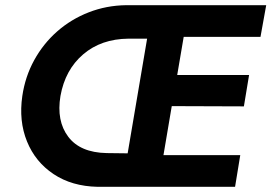

<svg xmlns="http://www.w3.org/2000/svg" viewBox="-20 -720 1046 740"><path d="M906 -122H610L642 -311L920 -310L940 -431H663L688 -578H984L1006 -700H466Q390 -699 322 -672.5Q254 -646 200.5 -599Q147 -552 112 -488.5Q77 -425 66 -350Q52 -254 84 -175Q116 -96 186.5 -49Q257 -2 356 0H886ZM547 -571 472 -129 391 -130Q289 -132 243 -193Q197 -254 213 -350Q231 -451 300.5 -510.5Q370 -570 475 -571Z"/></svg>

Font: Jost* 600 Semi Italic
Style: Italic
Weight: 600
Italic angle: -10°
Version: Version 3.200; ttfautohint (v0.97) -l 8 -r 50 -G 200 -x 14 -